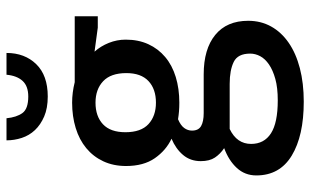

<svg xmlns="http://www.w3.org/2000/svg" viewBox="-202 -520 955 591"><g transform="rotate(-90 275.5 -224.5)"><path d="M60 -314Q60 -353 74.5 -384Q89 -415 115 -436.5Q141 -458 177 -469Q213 -480 255 -480Q286 -480 318 -472H521V-401H486L412 -411Q429 -392 439 -367Q449 -342 449 -315Q449 -276 435 -245.5Q421 -215 395.5 -193.5Q370 -172 334 -161Q298 -150 255 -150Q241 -150 228.5 -151Q216 -152 204 -154Q185 -146 177 -135Q169 -124 169 -111Q169 -91 183 -83Q197 -75 223 -75H342Q420 -75 463.5 -39.5Q507 -4 507 62Q507 101 489.5 132.5Q472 164 439.5 186.5Q407 209 361 221Q315 233 258 233Q153 233 92 196Q31 159 31 87Q31 52 54 27Q77 2 115 -12Q97 -24 86 -40.5Q75 -57 75 -84Q75 -116 94 -138.5Q113 -161 144 -174Q108 -191 84 -225.5Q60 -260 60 -314ZM174 5Q128 27 128 71Q128 111 160.5 132Q193 153 262 153Q301 153 328 145.5Q355 138 372.5 126Q390 114 398 99Q406 84 406 68Q406 30 380.5 17.5Q355 5 313 5ZM346 -313Q346 -361 321 -384.5Q296 -408 255 -408Q213 -408 188.5 -385Q164 -362 164 -316Q164 -268 189 -245Q214 -222 255 -222Q297 -222 321.5 -245Q346 -268 346 -313ZM207 -682Q210 -651 223 -633Q236 -615 274 -615Q306 -615 322 -632.5Q338 -650 341 -682H408Q408 -626 373.5 -590.5Q339 -555 274 -555Q238 -555 212.5 -566Q187 -577 170.5 -594.5Q154 -612 146.5 -635Q139 -658 139 -682Z"/></g></svg>

Font: Mukta Malar Medium
Style: Regular
Weight: 500
Designer: Aadarsh Rajan, Girish Dalvi, Yashodeep Gholap
Foundry: Ek Type
Version: Version 2.538;PS 1.000;hotconv 16.6.51;makeotf.lib2.5.65220;